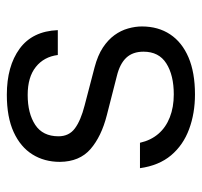

<svg xmlns="http://www.w3.org/2000/svg" viewBox="-34 -532 577 548"><g transform="rotate(-90 254.0 -258.5)"><path d="M258 10Q204 10 158.8 -6.8Q113.5 -23.5 84.2 -58.2Q55 -93 47.5 -147H120Q127 -116 145.5 -94.5Q164 -73 192.8 -61.8Q221.5 -50.5 258 -50.5Q313 -50.5 346.5 -71.8Q380 -93 380 -137Q380 -167.5 362.8 -186Q345.5 -204.5 310.5 -213L199 -241.5Q138 -257 102 -288.2Q66 -319.5 65.5 -375.5Q65.5 -420 86.8 -454Q108 -488 150.5 -507.5Q193 -527 257 -527Q338.5 -527 388.5 -490.5Q438.5 -454 441.5 -381.5H370.5Q365.5 -421 336.5 -444.2Q307.5 -467.5 256.5 -467.5Q204 -467.5 171.2 -446Q138.5 -424.5 138.5 -379.5Q138.5 -349.5 161 -332.8Q183.5 -316 226.5 -305L335.5 -276.5Q369.5 -267.5 391.8 -252.8Q414 -238 427.2 -219.8Q440.5 -201.5 446.2 -181Q452 -160.5 452 -141.5Q452 -95 429.5 -61Q407 -27 363.8 -8.5Q320.5 10 258 10Z"/></g></svg>

Font: Public Sans Thin Light
Style: Regular
Weight: 300
Version: Version 1.007